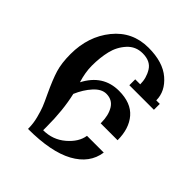

<svg xmlns="http://www.w3.org/2000/svg" viewBox="-192 -803 923 923"><g transform="rotate(45 270.0 -341.0)"><path d="M97 -184Q66 -250 53 -293Q40 -336 40 -397Q40 -517 107.5 -600.5Q175 -684 284 -684Q382 -684 435.5 -638Q489 -592 489 -531H513V-491H346V-531H380Q380 -574 358 -609.5Q336 -645 283 -645Q236 -645 205 -611Q174 -577 163 -531Q152 -485 152 -430Q152 -385 168 -333Q222 -437 330 -437Q412 -437 452.5 -390Q493 -343 493 -264H378Q378 -266 378 -268Q378 -318 358 -351Q338 -384 297 -384Q265 -384 235 -351Q205 -318 185 -271Q206 -181 206 -68V-45Q271 -45 319 -86Q367 -127 374 -175H488Q476 -91 391 -44.5Q306 2 150 2Q150 0 150 -2Q150 -35 141 -69.5Q132 -104 124 -124Q116 -144 97 -184Z"/></g></svg>

Font: Triodion Unicode
Style: Normal
Weight: 400
Version: Version 1.1